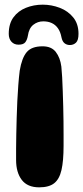

<svg xmlns="http://www.w3.org/2000/svg" viewBox="-20 -794 356 823"><path d="M148 9Q97.5 9 73.2 -23Q49 -55 49 -108Q49 -129 49 -157.2Q49 -185.5 49.8 -219Q50.5 -252.5 51.5 -288.5Q52.5 -324.5 54.2 -360.5Q56 -396.5 58.5 -429.8Q61 -463 64.5 -491Q73.5 -545.5 94.5 -570.5Q115.5 -595.5 162.5 -595.5Q200.5 -595.5 219.2 -571.2Q238 -547 243 -508.5Q245 -489.5 246.5 -462.5Q248 -435.5 249 -403.5Q250 -371.5 251 -338.5Q252 -305.5 252.2 -273.8Q252.5 -242 252.5 -215Q252.5 -188 252.5 -169Q252.5 -104 243.5 -65Q234.5 -26 212.2 -8.5Q190 9 148 9ZM59.5 -602.5Q40.5 -602.5 29 -615.2Q17.5 -628 17.5 -649Q17.5 -692 37.5 -719.5Q57.5 -747 91 -760.5Q124.5 -774 163 -774Q201 -774 236.2 -760.5Q271.5 -747 294 -719.2Q316.5 -691.5 316.5 -649Q316.5 -621.5 305.8 -611.2Q295 -601 279.5 -601Q266 -601 256.5 -608.8Q247 -616.5 243.5 -634Q239 -658 228.2 -673Q217.5 -688 201.8 -695.2Q186 -702.5 165.5 -702.5Q141.5 -702.5 122.8 -687.8Q104 -673 99.5 -641Q96.5 -623.5 88.5 -613Q80.5 -602.5 59.5 -602.5Z"/></svg>

Font: Gluten SemiBold
Style: Regular
Weight: 600
Designer: Tyler Finck
Foundry: Etcetera Type Company
Version: Version 1.300